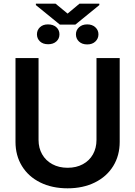

<svg xmlns="http://www.w3.org/2000/svg" viewBox="-20 -1027 745 1058"><path d="M639.6 -707V-245.1Q639.6 -169.9 603.8 -111.8Q567.9 -53.7 502.7 -21.5Q437.5 10.7 352.5 10.7Q267.1 10.7 201.9 -21.5Q136.7 -53.7 101.1 -111.8Q65.4 -169.9 65.4 -245.1V-707H192.4V-255.9Q192.4 -211.4 212.2 -176.8Q231.9 -142.1 268.3 -122.3Q304.7 -102.5 352.5 -102.5Q400.4 -102.5 436.5 -122.1Q472.7 -141.6 492.2 -176.5Q511.7 -211.4 511.7 -255.9V-707ZM244.1 -892.6Q273.4 -892.6 290.5 -877Q307.6 -861.3 307.6 -837.9Q307.6 -814 290.5 -798.6Q273.4 -783.2 245.1 -783.2Q216.8 -783.2 200.2 -798.8Q183.6 -814.5 183.6 -837.9Q183.6 -861.3 200.2 -877Q216.8 -892.6 244.1 -892.6ZM460.9 -892.6Q488.3 -892.6 505.4 -876.7Q522.5 -860.8 522.5 -837.9Q522.5 -814.5 505.6 -798.3Q488.8 -782.2 460.9 -782.2Q432.1 -782.2 415.3 -798.1Q398.4 -814 398.4 -837.9Q398.4 -860.8 415.5 -876.7Q432.6 -892.6 460.9 -892.6ZM352.5 -952.1 418 -1006.8H527.3V-999L395.5 -891.6H309.6L177.7 -999V-1006.8H286.1Z"/></svg>

Font: Pretendard Std SemiBold
Style: Regular
Weight: 600
Designer: Base glyphs from Inter by Rasmus Andersson; Hangeul glyphs from Noto Sans CJK(Source Han Sans) by Jang Soo-young and Kan
Foundry: Kil Hyung-jin
Version: Version 1.309